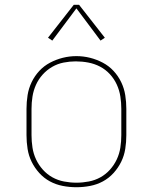

<svg xmlns="http://www.w3.org/2000/svg" viewBox="-20 -776 640 804"><path d="M300 8Q271 8 242.5 2.5Q214 -3 189 -16.5Q164 -30 144.5 -51.5Q125 -73 112.5 -98.5Q100 -124 95.5 -152.5Q91 -181 91 -210V-320Q91 -349 95.5 -377.5Q100 -406 112.5 -432Q125 -458 144.5 -479Q164 -500 189.5 -513.5Q215 -527 243 -534Q271 -541 300 -541Q329 -541 357 -534Q385 -527 410.5 -513.5Q436 -500 455.5 -479Q475 -458 487.5 -432Q500 -406 504.5 -377.5Q509 -349 509 -320V-210Q509 -181 504.5 -152.5Q500 -124 487.5 -98.5Q475 -73 455.5 -51.5Q436 -30 411 -16.5Q386 -3 357.5 2.5Q329 8 300 8ZM300 -11Q326 -11 352 -16Q378 -21 400.5 -33.5Q423 -46 440.5 -65.5Q458 -85 469 -108.5Q480 -132 484 -158Q488 -184 488 -210V-320Q488 -346 484 -372Q480 -398 469 -422Q458 -446 440 -465.5Q422 -485 399 -497Q376 -509 350 -514Q324 -519 297 -519Q272 -519 246.5 -514Q221 -509 198.5 -496Q176 -483 158.5 -463.5Q141 -444 130.5 -420.5Q120 -397 116 -371.5Q112 -346 112 -320V-210Q112 -184 116 -158Q120 -132 131 -108.5Q142 -85 159.5 -65.5Q177 -46 199.5 -33.5Q222 -21 248 -16Q274 -11 300 -11ZM199 -606 181 -618 289 -756H311L419 -618L401 -606L300 -741Z"/></svg>

Font: Iosevka Curly Thin Extended
Style: Regular
Weight: 100
Width: 7
Monospace: yes
Designer: Belleve Invis
Foundry: Belleve Invis
Version: Version 11.1.0; ttfautohint (v1.8.3)